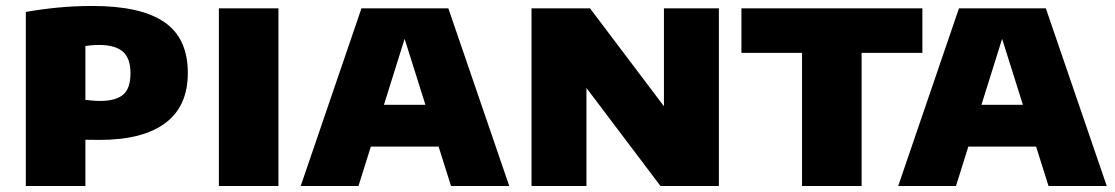

<svg xmlns="http://www.w3.org/2000/svg" viewBox="-20 -623 3734 643"><path d="M66.5 0V-583Q117 -592 172.5 -597.5Q228 -603 290.5 -603Q451 -603 530 -549.2Q609 -495.5 609 -378.5Q609 -267 533.5 -210.8Q458 -154.5 314 -154.5Q302 -154.5 289.2 -154.8Q276.5 -155 266 -155V0ZM315.5 -285Q367.5 -285 392.2 -305.8Q417 -326.5 417 -378Q417 -427.5 391.5 -450Q366 -472.5 310.5 -472.5Q299 -472.5 287.8 -471.5Q276.5 -470.5 266 -469V-288.5Q279.5 -287 290.8 -286Q302 -285 315.5 -285Z M713 0V-595H912.5V0Z M987 0 1190.5 -595H1481.5L1685.5 0H1490.5L1326 -521.5H1344L1180.5 0ZM1171 -132 1215 -272H1456.5L1500 -132Z M1760 0V-595H1956L2230.5 -231.5H2203.5V-595H2387.5V0H2192L1917.5 -363.5H1944V0Z M2666 0V-446H2463V-595H3069V-446H2865.5V0Z M2988 0 3191.5 -595H3482.5L3686.5 0H3491.5L3327 -521.5H3345L3181.5 0ZM3172 -132 3216 -272H3457.5L3501 -132Z"/></svg>

Font: Encode Sans SC SemiExpanded ExtraBold
Style: Regular
Weight: 800
Width: 6
Designer: Multiple Designers
Foundry: Impallari Type
Version: Version 3.002